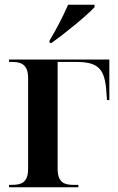

<svg xmlns="http://www.w3.org/2000/svg" viewBox="-20 -786 497 806"><path d="M188 -616V-606H197C253 -646 345 -721 377 -756V-766H266C246 -721 216 -661 188 -616ZM18 0H309V-10H288C251 -10 222 -19 222 -77V-526H299C393 -526 421 -498 427 -395L429 -366H439V-536H18V-526H30C67 -526 98 -517 98 -458V-77C98 -19 69 -10 30 -10H18Z"/></svg>

Font: Noto Serif Display SemiCondensed SemiBold
Style: Regular
Weight: 600
Width: 4
Designer: Monotype Design Team
Foundry: Monotype Imaging Inc.
Version: Version 2.009